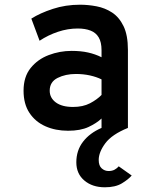

<svg xmlns="http://www.w3.org/2000/svg" viewBox="-20 -543 656 815"><path d="M425 252Q372 252 338 223.2Q304 194.5 304 146Q304 95.5 332.5 58.5Q361 21.5 411 0V-40Q390 -20 355.8 -4Q321.5 12 269 12Q215.5 12 172.8 -7Q130 -26 105 -63.8Q80 -101.5 80 -158Q80 -217 110 -254.2Q140 -291.5 186.8 -309.2Q233.5 -327 284 -327Q323 -327 353.5 -320.2Q384 -313.5 411 -300V-330Q411 -364 399 -384.2Q387 -404.5 364.2 -413.2Q341.5 -422 310 -422Q267.5 -422 225.8 -408Q184 -394 148 -370L113 -464Q150 -487.5 204 -505.2Q258 -523 320 -523Q354 -523 389.8 -516.2Q425.5 -509.5 455.8 -489.8Q486 -470 504.5 -431.8Q523 -393.5 523 -331V0Q455 27.5 427 65.2Q399 103 399 136Q399 160.5 411.8 171.8Q424.5 183 441 183Q456 183 466.8 177Q477.5 171 484 163L539 202Q525 218.5 497.5 235.2Q470 252 425 252ZM290 -89Q332 -89 361.8 -104.5Q391.5 -120 411 -140V-206Q390 -216.5 361.8 -222.8Q333.5 -229 302 -229Q258 -229 224.5 -212.2Q191 -195.5 191 -158Q191 -127.5 217 -108.2Q243 -89 290 -89Z"/></svg>

Font: Overpass Mono
Style: Bold
Weight: 700
Monospace: yes
Designer: Delve Withrington, Dave Bailey
Foundry: Delve Fonts LLC
Version: Version 4.000